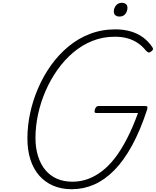

<svg xmlns="http://www.w3.org/2000/svg" viewBox="-20 -1341 1120 1380"><path d="M496 19Q421 19 362 -6.5Q303 -32 261.5 -79.5Q220 -127 198.5 -194.5Q177 -262 177 -346Q177 -436 196.5 -527.5Q216 -619 254 -707Q292 -795 346.5 -871.5Q401 -948 471.5 -1006.5Q542 -1065 627 -1097.5Q712 -1130 810 -1130Q868 -1130 918.5 -1115.5Q969 -1101 1008.5 -1072Q1048 -1043 1076 -1000Q1082 -991 1078.5 -983.5Q1075 -976 1064 -969Q1054 -962 1047 -964Q1040 -966 1029 -977Q1002 -1011 968.5 -1033Q935 -1055 895 -1066Q855 -1077 805 -1077Q719 -1077 644 -1047Q569 -1017 505.5 -963Q442 -909 392 -838Q342 -767 307 -686Q272 -605 253.5 -519Q235 -433 235 -350Q235 -277 253.5 -218.5Q272 -160 305.5 -119.5Q339 -79 388 -57Q437 -35 501 -35Q557 -35 609.5 -53.5Q662 -72 712 -110Q762 -148 807 -206.5Q852 -265 893.5 -346Q935 -427 972 -529H673Q661 -529 660 -536Q659 -543 662 -555Q667 -568 673 -573.5Q679 -579 689 -579H1024Q1036 -579 1038.5 -574Q1041 -569 1038 -555Q989 -405 929.5 -296Q870 -187 801.5 -117.5Q733 -48 656.5 -14.5Q580 19 496 19ZM839 -1222Q821 -1222 809.5 -1231Q798 -1240 798 -1259Q798 -1282 813.5 -1301.5Q829 -1321 857 -1321Q873 -1321 884.5 -1312Q896 -1303 896 -1285Q896 -1261 881.5 -1241.5Q867 -1222 839 -1222Z"/></svg>

Font: Playwrite CU ExtraLight
Style: Regular
Weight: 250
Designer: Veronika Burian, José Scaglione
Foundry: TypeTogether
Version: Version 1.002